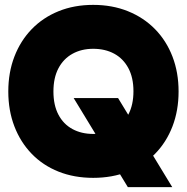

<svg xmlns="http://www.w3.org/2000/svg" viewBox="-20 -715 765 787"><path d="M504 52 282 -313H464L686 52ZM14 -340Q14 -418 39 -483Q64 -548 110 -595.5Q156 -643 220 -669Q284 -695 362 -695Q440 -695 504.5 -669Q569 -643 615.5 -595.5Q662 -548 687 -483Q712 -418 712 -340Q712 -262 687 -197Q662 -132 615.5 -84.5Q569 -37 504.5 -11.5Q440 14 362 14Q284 14 220 -11.5Q156 -37 110 -84.5Q64 -132 39 -197Q14 -262 14 -340ZM199 -340Q199 -284 219.5 -245Q240 -206 277 -186Q314 -166 362 -166Q411 -166 448 -186Q485 -206 506 -245.5Q527 -285 527 -341Q527 -397 506 -436Q485 -475 448 -495Q411 -515 362 -515Q314 -515 277 -494.5Q240 -474 219.5 -435Q199 -396 199 -340Z"/></svg>

Font: Gabarito Black
Style: Regular
Weight: 900
Designer: Leandro Assis / Alvaro Franca / Felipe Casaprima
Foundry: Naipe Foundry
Version: Version 1.000